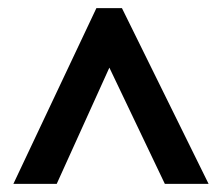

<svg xmlns="http://www.w3.org/2000/svg" viewBox="-20 -735 547 474"><path d="M13 -281 218 -715H281L495 -281H387L250 -568L120 -281Z"/></svg>

Font: Noto Sans Bengali Condensed SemiBold
Style: Regular
Weight: 600
Width: 3
Designer: Joana Ranito - Universal Thirst; Jelle Bosma - Monotype Design Team
Foundry: Universal Thirst ehf.
Version: Version 3.000; ttfautohint (v1.8.4.7-5d5b)